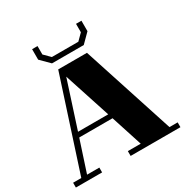

<svg xmlns="http://www.w3.org/2000/svg" viewBox="-223 -1201 1335 1382"><g transform="rotate(-30 444.5 -510.0)"><path d="M572 -860 645 -933V-1020H600V-950L550 -900H330L280 -950V-1020H235V-933L308 -860ZM879 -40V0H465V-40H572L488 -300H211L126 -40H228V0H10V-40H78L325 -800H564L811 -40ZM475 -340 349 -726 224 -340Z"/></g></svg>

Font: Kumar One
Style: Regular
Weight: 400
Designer: Parimal Parmar
Foundry: Indian Type Foundry
Version: Version 1.001;PS 1.001;hotconv 1.0.88;makeotf.lib2.5.647800